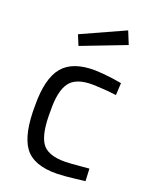

<svg xmlns="http://www.w3.org/2000/svg" viewBox="-141 -818 717 904"><g transform="rotate(20 218.0 -365.5)"><path d="M147 -591 368 -676 342 -740 126 -642ZM259 -510Q148 -511 99 -452Q50 -393 51 -259Q49 -114 94 -52Q140 11 257 9Q296 8 344 2Q392 -3 396 -4L393 -66Q389 -65 348 -62Q307 -58 275 -57Q184 -56 155 -103Q126 -149 128 -259Q126 -358 158 -401Q189 -444 274 -443Q306 -442 347 -439Q388 -435 392 -434L395 -495Q391 -496 344 -503Q298 -509 259 -510Z"/></g></svg>

Font: RazerF5
Style: Regular
Weight: 400
Foundry: Razer Inc.
Version: Version 2